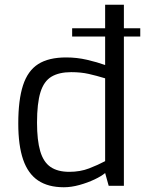

<svg xmlns="http://www.w3.org/2000/svg" viewBox="-20 -783 615 809"><path d="M284 -629V-664H571V-629ZM249 6Q183 6 140.5 -22.5Q98 -51 77.5 -110.5Q57 -170 57 -263Q57 -362 77 -423.5Q97 -485 141 -513Q185 -541 259 -541Q304 -541 347 -531Q390 -521 423 -509V-763H502V0H438L423 -54Q408 -41 378.5 -27Q349 -13 314.5 -3.5Q280 6 249 6ZM272 -59Q318 -59 355.5 -73.5Q393 -88 423 -104V-453Q387 -464 354 -471.5Q321 -479 280 -479Q229 -479 197 -460Q165 -441 150.5 -394.5Q136 -348 136 -266Q136 -192 149.5 -146Q163 -100 193 -79.5Q223 -59 272 -59Z"/></svg>

Font: Exo Thin
Style: Regular
Weight: 400
Version: Version 2.000